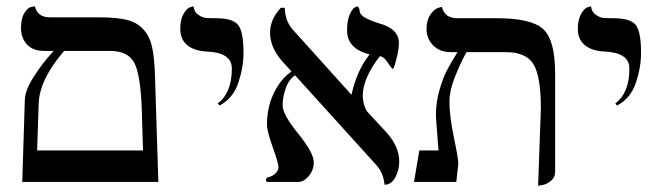

<svg xmlns="http://www.w3.org/2000/svg" viewBox="-20 -579 2102 611"><path d="M184.1 -417Q104 -324.2 103 -246.1L98.1 -100.1H435.1L431.2 -231Q427.2 -341.8 407.2 -379.4Q387.2 -417 330.1 -417ZM50.8 0 59.1 -263.2Q60.1 -292 88.1 -335.9Q116.2 -379.9 150.9 -417H120.1Q85 -417 65.9 -437.5Q46.9 -458 46.9 -490.2Q46.9 -521 57.9 -538.1Q68.8 -555.2 80.1 -557.1L90.8 -559.1Q99.6 -523.9 138.2 -523.9H293.9Q350.1 -523.9 383.1 -515.9Q416 -507.8 436 -485.8Q456.1 -463.9 463.6 -430.9Q471.2 -397.9 473.1 -340.8L483.9 0Z M678.7 -243.2 672.9 -250Q717.8 -283.2 717.8 -360.8Q717.8 -411.6 638.7 -415Q597.7 -417 575.7 -435.5Q553.7 -454.1 553.7 -486.8Q553.7 -516.6 564.2 -534.9Q574.7 -553.2 585.4 -556.2L595.7 -559.1Q597.7 -541 610.8 -532Q624 -522.9 635 -522Q646 -521 667 -521Q720.2 -521 737.5 -500Q754.9 -479 754.9 -411.1Q754.9 -364.3 738.3 -315.2Q721.7 -266.1 678.7 -243.2Z M1249.5 -441.9Q1249.5 -427.7 1245.4 -408Q1241.2 -388.2 1236.8 -374Q1232.4 -359.9 1230.5 -359.9Q1226.6 -359.9 1214.4 -379.4Q1202.1 -398.9 1188.5 -399.9Q1134.3 -329.1 1134.3 -273.9Q1134.8 -248 1147 -225.6L1212.4 -154.8Q1250.5 -110.8 1250.5 -64.9Q1250.5 -38.1 1238 -14.6Q1225.6 8.8 1203.6 8.8Q1200.7 -28.3 1177.2 -54.2L918.9 -339.4Q898.4 -325.2 888.9 -297.1Q879.4 -269 879.4 -244.1Q879.4 -214.4 929 -153.6Q978.5 -92.8 978.5 -62Q978.5 -38.1 962.9 -19Q947.3 0 929.2 0H828.6Q826.7 -3.9 826.2 -5.9Q826.2 -12.7 833.5 -15.1Q845.7 -17.1 856 -26.6Q866.2 -36.1 866.2 -46.9Q866.2 -60.1 847.9 -110.6Q829.6 -161.1 829.6 -184.1Q829.6 -211.9 836.4 -241.2Q843.3 -270.5 861.8 -301.8Q880.4 -333 907.7 -351.6L877.4 -384.8Q839.4 -428.7 839.4 -475.1Q839.4 -517.1 873.5 -554.2H886.2Q887.2 -512.2 911.6 -484.9L1097.2 -278.8L1098.6 -277.8Q1115.2 -354 1156.2 -405.8Q1084.5 -423.8 1084.5 -481.9Q1084.5 -512.7 1092.5 -531.7Q1100.6 -550.8 1108.9 -555.2L1117.2 -559.1Q1124 -554.2 1124.3 -544.7Q1124.5 -535.2 1136.5 -526.1Q1148.4 -517.1 1185.5 -504.9Q1249.5 -487.8 1249.5 -441.9Z M1692.4 12.2 1701.2 -233.9Q1701.2 -335.9 1677.7 -374.5Q1654.3 -413.1 1589.4 -413.1H1464.4Q1443.4 -374.5 1426.8 -332Q1410.2 -289.6 1410.2 -255.9Q1410.2 -210 1424.3 -142.1Q1438.5 -74.2 1438.5 -58.1L1432.1 0H1297.4L1314.5 -100.1H1375.5Q1374.5 -114.3 1372.3 -141.1Q1370.1 -168 1368.7 -188Q1367.2 -208 1367.2 -211.9Q1367.2 -252.9 1378.4 -292Q1389.6 -331.1 1402.1 -355Q1414.6 -378.9 1436 -413.1H1414.6Q1379.4 -413.1 1358.4 -434.6Q1337.4 -456.1 1337.4 -486.8Q1337.4 -514.6 1349.4 -532.2Q1361.3 -549.8 1374 -553.7L1386.2 -557.1Q1395 -521 1435.5 -521H1561.5Q1671.4 -521 1709 -486.1Q1746.6 -451.2 1746.6 -344.2V-33.2Q1746.6 -14.2 1732.9 -3.2Q1719.2 7.8 1706.1 9.8Z M1943.8 -243.2 1938 -250Q1982.9 -283.2 1982.9 -360.8Q1982.9 -411.6 1903.8 -415Q1862.8 -417 1840.8 -435.5Q1818.8 -454.1 1818.8 -486.8Q1818.8 -516.6 1829.3 -534.9Q1839.8 -553.2 1850.6 -556.2L1860.8 -559.1Q1862.8 -541 1876 -532Q1889.2 -522.9 1900.1 -522Q1911.1 -521 1932.1 -521Q1985.4 -521 2002.7 -500Q2020 -479 2020 -411.1Q2020 -364.3 2003.4 -315.2Q1986.8 -266.1 1943.8 -243.2Z"/></svg>

Font: Biolilbert
Style: Regular
Weight: 400
Designer: Philipp H. Poll
Foundry: Philipp H. Poll
Version: Version 1.1.0